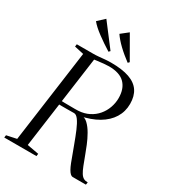

<svg xmlns="http://www.w3.org/2000/svg" viewBox="-241 -1098 1095 1219"><g transform="rotate(30 306.5 -488.5)"><path d="M-12.5 0 -10 -18 63 -33.5 156 -710 88 -725 90.5 -743H209Q230 -743 251.2 -745Q272.5 -747 294.2 -749Q316 -751 338 -751Q419.5 -751 471.5 -732.8Q523.5 -714.5 548.2 -677.5Q573 -640.5 573 -584Q573 -527.5 544.8 -481.8Q516.5 -436 462.5 -404.2Q408.5 -372.5 331.5 -357.5L338.5 -366Q365.5 -368.5 388.8 -346.2Q412 -324 431.2 -290Q450.5 -256 464.2 -222Q478 -188 486 -166Q502 -123 513.2 -94.2Q524.5 -65.5 535 -48.8Q545.5 -32 558 -25Q570.5 -18 589 -18L586 0H489Q481 0 472.2 -7.8Q463.5 -15.5 454.2 -31.8Q445 -48 435.5 -72.5Q414 -129.5 395.2 -180.8Q376.5 -232 359.8 -271.5Q343 -311 326.8 -333.5Q310.5 -356 294 -356Q291 -356 276.2 -355.8Q261.5 -355.5 242 -355.5Q222.5 -355.5 204 -355.5Q185.5 -355.5 175 -356L181 -383Q190.5 -382.5 208.5 -382.2Q226.5 -382 247.2 -381.8Q268 -381.5 285 -381.5Q302 -381.5 309 -382Q352 -384.5 386 -401.8Q420 -419 443.5 -446.8Q467 -474.5 479.2 -509Q491.5 -543.5 491.5 -579.5Q491.5 -648 454.2 -686Q417 -724 337.5 -724Q322.5 -724 299.8 -721.8Q277 -719.5 254 -716.5Q231 -713.5 215 -711L235.5 -723L140.5 -33.5L226 -18L223.5 0ZM438.5 -812.5 429 -802.5Q407.5 -818.5 387 -835.5Q366.5 -852.5 348.5 -869.8Q330.5 -887 316 -903.8Q301.5 -920.5 291.5 -935.5L344 -977ZM297.5 -812.5 288 -802.5Q262.5 -818.5 238 -835Q213.5 -851.5 191.8 -867.8Q170 -884 152.2 -900Q134.5 -916 122.5 -931L172 -977Z"/></g></svg>

Font: Merriweather 144pt Light
Style: Italic
Weight: 300
Italic angle: -7.8°
Version: Version 2.101